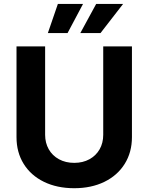

<svg xmlns="http://www.w3.org/2000/svg" viewBox="-20 -969 772 999"><path d="M65.9 -255.4V-727.5H214.8V-267.6Q214.8 -225.6 233.6 -192.4Q252.4 -159.2 286.9 -140.4Q321.3 -121.6 366.2 -121.6Q411.1 -121.6 445.3 -140.4Q479.5 -159.2 498.3 -192.1Q517.1 -225.1 517.1 -267.6V-727.5H666.5V-255.4Q666.5 -176.8 628.9 -116.5Q591.3 -56.2 523.2 -22.9Q455.1 10.3 366.2 10.3Q276.9 10.3 208.7 -22.9Q140.6 -56.2 103.3 -116.2Q65.9 -176.3 65.9 -255.4ZM229 -796.9 281.2 -948.7H412.1L331.5 -796.9ZM397.9 -796.9 480.5 -948.7H620.6L502.9 -796.9Z"/></svg>

Font: Inter RS Variable
Style: Regular
Weight: 400
Designer: Rasmus Andersson (customised by Maria Ramos and Noel Pretorius)
Foundry: rsms
Version: Version 3.001;Glyphs 3.2.3 (3260)